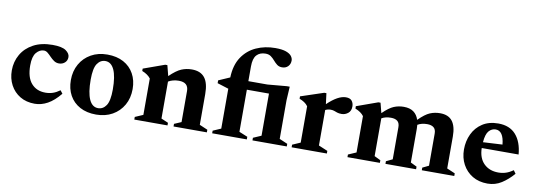

<svg xmlns="http://www.w3.org/2000/svg" viewBox="-56 -1069 4025 1441"><g transform="rotate(10 1956.0 -349.0)"><path d="M297.5 -445.5Q369.5 -445.5 399.8 -424Q430 -402.5 430 -375.5Q430 -349 411.8 -332.8Q393.5 -316.5 367.5 -316.5Q346 -316.5 329.2 -328Q312.5 -339.5 298.2 -354.5Q284 -369.5 270.2 -381Q256.5 -392.5 240.5 -392.5Q208.5 -392.5 183.2 -362.8Q158 -333 158 -265Q158 -174 197.8 -128.5Q237.5 -83 305 -83Q335.5 -83 361.5 -91.8Q387.5 -100.5 415 -120.5L433 -97Q386 -39.5 338.2 -13.2Q290.5 13 240.5 13Q176 13 128.5 -15.5Q81 -44 54.8 -93.2Q28.5 -142.5 28.5 -204Q28.5 -271 60.2 -326Q92 -381 152 -413.2Q212 -445.5 297.5 -445.5Z M708 13Q636.5 13 584.8 -15Q533 -43 505.2 -93.2Q477.5 -143.5 477.5 -209.5Q477.5 -278.5 507.8 -331.8Q538 -385 591.5 -415.2Q645 -445.5 715.5 -445.5Q787 -445.5 838.8 -417.5Q890.5 -389.5 918.2 -339.2Q946 -289 946 -223Q946 -154 915.8 -100.8Q885.5 -47.5 831.8 -17.2Q778 13 708 13ZM715 -37Q752.5 -37 776.2 -72Q800 -107 800 -194Q800 -293 776.5 -344Q753 -395 708.5 -395Q671 -395 647.2 -360.2Q623.5 -325.5 623.5 -238.5Q623.5 -139.5 646.8 -88.2Q670 -37 715 -37Z M1297 -20 1350.5 -43V-279.5Q1350.5 -345 1277.5 -345Q1253.5 -345 1233 -339.5Q1212.5 -334 1197.5 -324.5V-43L1251 -20V0H998V-20L1059 -46.5V-323.5Q1038 -352 993.5 -369.5V-387.5L1155 -445.5H1171.5L1192 -365.5Q1242.5 -414.5 1279.8 -430Q1317 -445.5 1359 -445.5Q1425 -445.5 1457 -405.2Q1489 -365 1489 -281V-46.5L1551 -20V0H1297Z M1791 -46.5 1855.5 -20V0H1591.5V-20L1652.5 -46.5V-350.5L1566.5 -377.5V-399L1652.5 -436.5Q1655.5 -530.5 1696.2 -591.8Q1737 -653 1803 -682.8Q1869 -712.5 1948 -712.5Q2000 -712.5 2029.8 -701.8Q2059.5 -691 2071.8 -674.5Q2084 -658 2084 -641Q2084 -614 2066.8 -596.2Q2049.5 -578.5 2021.5 -578.5Q1998.5 -578.5 1983 -590.5Q1967.5 -602.5 1954 -618.5Q1940.5 -634.5 1924.2 -646.5Q1908 -658.5 1883 -658.5Q1840 -658.5 1815.5 -632.2Q1791 -606 1791 -544V-432.5H1936L2082 -445.5H2104L2098 -341.5V-46.5L2160 -20V0H1898.5V-20L1959.5 -46.5V-367.5H1791Z M2534 -440.5Q2566 -440.5 2579.5 -423Q2593 -405.5 2593 -381Q2593 -346 2571 -328.8Q2549 -311.5 2522.5 -311.5Q2502 -311.5 2489.2 -315.8Q2476.5 -320 2465 -324.5Q2453.5 -329 2437 -329Q2416 -329 2396.5 -319.5V-49L2465.5 -20V0H2197V-20L2258 -46.5V-323.5Q2246 -340 2230 -350.5Q2214 -361 2192.5 -369.5V-387.5L2367 -445.5H2383.5L2394 -363.5Q2474 -440.5 2534 -440.5Z M3098 -300V-43L3145.5 -20V0H2912V-20L2960 -43V-287.5Q2960 -319.5 2942.8 -333.8Q2925.5 -348 2893 -348Q2851.5 -348 2822 -331V-43L2869.5 -20V0H2622.5V-20L2683.5 -46.5V-323.5Q2662.5 -352 2618 -369.5V-387.5L2779.5 -445.5H2796L2815.5 -369.5Q2863.5 -416.5 2899 -431Q2934.5 -445.5 2974 -445.5Q3020.5 -445.5 3048.8 -425Q3077 -404.5 3089 -366.5Q3138 -415.5 3174 -430.5Q3210 -445.5 3250.5 -445.5Q3314.5 -445.5 3344.5 -406.2Q3374.5 -367 3374.5 -290V-46.5L3436.5 -20V0H3189V-20L3236.5 -43V-287.5Q3236.5 -319.5 3219 -333.8Q3201.5 -348 3169.5 -348Q3126.5 -348 3096.5 -330Q3098 -316 3098 -300Z M3694.5 -445.5Q3781 -445.5 3828.5 -391.8Q3876 -338 3884 -242.5H3603Q3604.5 -166 3646.5 -124.5Q3688.5 -83 3756.5 -83Q3787.5 -83 3814.2 -91.8Q3841 -100.5 3869 -120.5L3886.5 -96Q3845 -48 3797.2 -17.5Q3749.5 13 3691 13Q3625 13 3576.2 -16.2Q3527.5 -45.5 3500.5 -95.8Q3473.5 -146 3473.5 -209.5Q3473.5 -273.5 3499 -327.2Q3524.5 -381 3573.8 -413.2Q3623 -445.5 3694.5 -445.5ZM3682.5 -398Q3653 -398 3631.2 -373.8Q3609.5 -349.5 3604.5 -287L3752 -295Q3742 -398 3682.5 -398Z"/></g></svg>

Font: Newsreader Text
Style: Bold
Weight: 700
Designer: Hugues Gentile
Foundry: Production Type
Version: Version 1.001